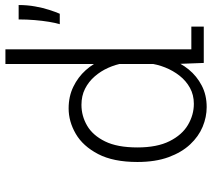

<svg xmlns="http://www.w3.org/2000/svg" viewBox="-58 -732 801 726"><g transform="rotate(-90 343.0 -369.5)"><path d="M300.5 11Q263 11 226.2 -4.2Q189.5 -19.5 159.5 -51.5Q129.5 -83.5 111.2 -133.2Q93 -183 93 -251Q93 -342 123 -399.5Q153 -457 199.5 -484Q246 -511 295.5 -511Q341 -511 377.5 -493.2Q414 -475.5 440 -446.5Q466 -417.5 479.8 -382.5Q493.5 -347.5 493.5 -312.5L466.5 -304.5Q461.5 -333.5 449 -361.5Q436.5 -389.5 416.5 -412.5Q396.5 -435.5 369.8 -449Q343 -462.5 309 -462.5Q267 -462.5 230.2 -441Q193.5 -419.5 170.8 -373.2Q148 -327 148 -251Q148 -176.5 171.8 -129.2Q195.5 -82 233.2 -59.8Q271 -37.5 313 -37.5Q346.5 -37.5 373.2 -52.2Q400 -67 419.2 -91.5Q438.5 -116 450.5 -146.2Q462.5 -176.5 466 -207.5L494 -199Q494 -162.5 481 -125.2Q468 -88 443 -57.2Q418 -26.5 382.2 -7.8Q346.5 11 300.5 11ZM519 -750V-22.5L494 -47H605V0H467.5L463.5 -107V-750ZM614 -544.5Q619 -561 623 -585.2Q627 -609.5 629.5 -639Q632 -668.5 632 -700H686.5Q686.5 -667.5 681.2 -638Q676 -608.5 668.2 -584.5Q660.5 -560.5 653.5 -544.5Z"/></g></svg>

Font: Trispace Thin ExtraLight
Style: Regular
Weight: 250
Version: Version 1.210